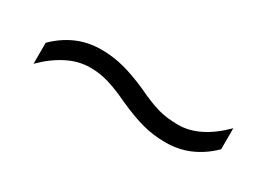

<svg xmlns="http://www.w3.org/2000/svg" viewBox="-17 -637 605 436"><g transform="rotate(30 286.0 -419.0)"><path d="M275 -396Q244 -411 219.5 -418.5Q195 -426 169 -426Q139 -426 109.5 -411Q80 -396 53 -369V-424Q77 -448 106.5 -461Q136 -474 171 -474Q201 -474 230 -466.5Q259 -459 295 -443Q328 -427 352 -420Q376 -413 406 -413Q463 -413 519 -469V-414Q495 -390 465.5 -377Q436 -364 401 -364Q370 -364 341.5 -371.5Q313 -379 275 -396Z"/></g></svg>

Font: Noto Sans Malayalam UI Light
Style: Regular
Weight: 300
Designer: Jelle Bosma - Monotype Design Team
Foundry: Monotype Imaging Inc.
Version: Version 2.104; ttfautohint (v1.8.4.7-5d5b)